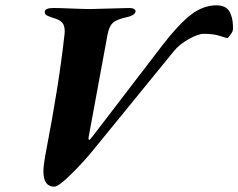

<svg xmlns="http://www.w3.org/2000/svg" viewBox="-20 -684 895 721"><path d="M143 -41Q143 -62 152 -111Q202 -369 222 -553Q223 -558 223 -567Q223 -588 213.5 -599Q204 -610 182 -616Q177 -618 166.5 -621.5Q156 -625 152 -629Q148 -633 148 -639Q148 -654 181 -654Q201 -654 249 -652Q299 -650 319 -650Q338 -650 392 -652Q446 -654 467 -654Q477 -654 483.5 -650Q490 -646 489 -640Q487 -632 476.5 -626.5Q466 -621 454 -619Q418 -611 404 -598.5Q390 -586 384 -555L313 -170Q312 -165 312.5 -162Q313 -159 316 -159Q318 -159 320.5 -163Q323 -167 327 -171L589 -513Q649 -591 695.5 -627.5Q742 -664 793 -664Q836 -664 847 -629Q855 -610 855 -578Q855 -568 849.5 -559.5Q844 -551 835 -541Q830 -541 806 -549Q782 -557 745 -557Q724 -557 688.5 -537Q653 -517 633 -492L337 -129Q298 -80 249 -31.5Q200 17 184 17Q143 17 143 -41Z"/></svg>

Font: EB Garamond
Style: Bold Italic
Weight: 700
Italic angle: -17.2°
Designer: Georg Duffner and Octavio Pardo
Foundry: Georg Duffner
Version: Version 1.000